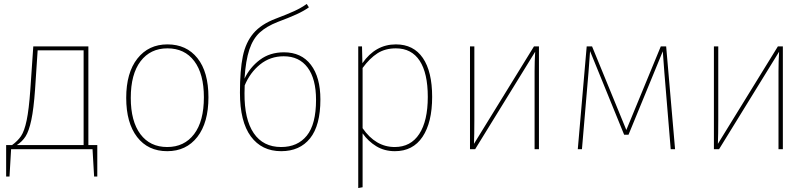

<svg xmlns="http://www.w3.org/2000/svg" viewBox="-20 -753 4089 969"><path d="M471 -21V138H455L447 0H36L28 138H11V-21H41Q69 -41 86 -66Q103 -91 114.5 -145.5Q126 -200 133 -300L148 -519H426V-21ZM402 -499H170L157 -302Q150 -203 138 -147Q126 -91 109 -64.5Q92 -38 65 -21H402Z M1032 -262Q1032 -134 976 -62Q920 10 824 10Q727 10 672 -61.5Q617 -133 617 -259Q617 -386 673.5 -457.5Q730 -529 825 -529Q921 -529 976.5 -459.5Q1032 -390 1032 -262ZM640 -259Q640 -141 688.5 -76Q737 -11 824 -11Q910 -11 959.5 -76Q1009 -141 1009 -262Q1009 -380 960.5 -444.5Q912 -509 825 -509Q739 -509 689.5 -444Q640 -379 640 -259Z M1597 -251Q1597 -120 1545 -55Q1493 10 1399 10Q1301 10 1246 -64.5Q1191 -139 1191 -285Q1191 -399 1205.5 -469Q1220 -539 1259 -585Q1298 -631 1372 -659Q1430 -681 1465 -697Q1500 -713 1528 -733L1539 -716Q1514 -698 1477 -681Q1440 -664 1381 -642Q1325 -620 1291 -589Q1257 -558 1238.5 -503Q1220 -448 1214 -356Q1241 -413 1291.5 -451Q1342 -489 1413 -489Q1501 -489 1549 -426Q1597 -363 1597 -251ZM1575 -249Q1575 -355 1532.5 -412Q1490 -469 1412 -469Q1344 -469 1293 -428Q1242 -387 1215 -322L1214 -283Q1213 -151 1260.5 -81Q1308 -11 1399 -11Q1482 -11 1528.5 -68.5Q1575 -126 1575 -249Z M2161 -264Q2161 -135 2112.5 -62.5Q2064 10 1973 10Q1920 10 1879 -15Q1838 -40 1810 -80V192L1788 196V-519H1807L1809 -434Q1875 -529 1978 -529Q2067 -529 2114 -460.5Q2161 -392 2161 -264ZM2139 -264Q2139 -384 2098 -446.5Q2057 -509 1978 -509Q1924 -509 1885 -484Q1846 -459 1810 -410V-106Q1876 -11 1972 -11Q2053 -11 2096 -77Q2139 -143 2139 -264Z M2700 0H2678V-394Q2678 -443 2681 -492L2378 0H2352V-519H2374V-146Q2374 -73 2372 -27L2675 -519H2700Z M3387 0H3365L3333 -387L3325 -494L3152 -73H3130L2958 -495Q2953 -420 2950 -387L2917 0H2896L2941 -519H2968L3141 -97L3315 -519H3342Z M3931 0H3909V-394Q3909 -443 3912 -492L3609 0H3583V-519H3605V-146Q3605 -73 3603 -27L3906 -519H3931Z"/></svg>

Font: Fira Sans Thin
Style: Regular
Weight: 100
Designer: bBox Type GmbH & Carrois Corporate GbR & Edenspiekermann AG
Foundry: bBox Type GmbH & Carrois Corporate GbR & Edenspiekermann AG
Version: Version 4.301